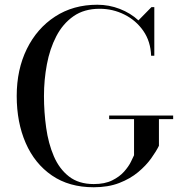

<svg xmlns="http://www.w3.org/2000/svg" viewBox="-20 -780 770 810"><path d="M440.5 -292.5H710.5V-277.5H650.5V-165Q639 -141.5 617.5 -111.5Q596 -81.5 562.8 -53.8Q529.5 -26 483 -8Q436.5 10 375.5 10Q271.5 10 199 -39.8Q126.5 -89.5 88.5 -176.5Q50.5 -263.5 50.5 -375Q50.5 -486.5 93.2 -573.5Q136 -660.5 212.5 -710.2Q289 -760 390.5 -760Q440 -760 485.2 -742.5Q530.5 -725 564 -694L619 -750H631V-545H617.5Q615.5 -605 584.8 -649.5Q554 -694 505 -718.5Q456 -743 400.5 -743Q335 -743 290 -711.5Q245 -680 217.5 -627Q190 -574 177.8 -508.5Q165.5 -443 165.5 -375Q165.5 -307 174.8 -241Q184 -175 207 -121.2Q230 -67.5 271 -35.5Q312 -3.5 375.5 -3.5Q422 -3.5 453.2 -19Q484.5 -34.5 503.5 -56Q522.5 -77.5 532.2 -97.2Q542 -117 545.5 -125V-277.5H440.5Z"/></svg>

Font: Bodoni Moda 16pt
Style: Regular
Weight: 400
Version: Version 2.3